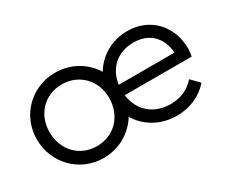

<svg xmlns="http://www.w3.org/2000/svg" viewBox="-86 -713 1128 957"><g transform="rotate(-30 478.0 -235.0)"><path d="M284 10C373 10 450 -36 493 -106C535 -35 613 10 706 10C780 10 848 -20 892 -72L847 -118C813 -77 764 -56 707 -56C610 -56 541 -116 530 -209H915C918 -228 920 -242 920 -252C920 -385 828 -480 700 -480C610 -480 535 -435 493 -365C450 -435 374 -480 284 -480C147 -480 40 -373 40 -237C40 -99 147 10 284 10ZM113 -237C113 -338 185 -413 284 -413C383 -413 456 -338 456 -237C456 -133 383 -58 284 -58C185 -58 113 -133 113 -237ZM530 -269C542 -358 606 -415 698 -415C788 -415 844 -358 851 -269Z"/></g></svg>

Font: MV Cash Light
Style: Regular
Weight: 300
Designer: Rodrigo Fuenzalida
Foundry: fragTYPE
Version: Version 1.100;Glyphs 3.1.2 (3151)